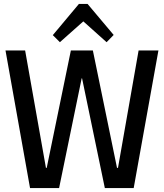

<svg xmlns="http://www.w3.org/2000/svg" viewBox="-20 -957 834 978"><path d="M8 -700H108L214 -102H218L341 -700H453L576 -102H581L686 -700H787L661 1H514L398 -558H396L281 1H133ZM249 -778 382 -937H426L559 -779L523 -742L380 -870H429L285 -742Z"/></svg>

Font: Pathway Extreme SemiCondensed Medium
Style: Regular
Weight: 500
Width: 4
Version: Version 1.001;gftools[0.9.26]